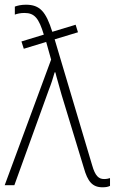

<svg xmlns="http://www.w3.org/2000/svg" viewBox="-20 -786 487 815"><path d="M0 0H41L187 -404C197 -429 205 -454 212 -479H215C221 -453 228 -434 241 -385L336 -73C352 -16 372 9 415 9C430 9 439 7 447 3V-30C441 -28 432 -26 422 -26C399 -26 384 -39 371 -85L212 -619L311 -649L301 -681L202 -651C175 -736 150 -766 90 -766C69 -766 54 -762 43 -758V-724C54 -728 67 -731 84 -731C127 -731 145 -708 166 -639L71 -610L81 -579L176 -608L197 -533Z"/></svg>

Font: Noto Sans SemiCondensed ExtraLight
Style: Regular
Weight: 200
Width: 4
Designer: Monotype Design Team
Foundry: Monotype Imaging Inc.
Version: Version 2.013